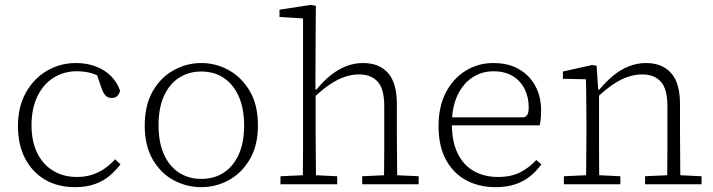

<svg xmlns="http://www.w3.org/2000/svg" viewBox="-20 -760 2943 792"><path d="M289 12Q218 12 165.5 -19Q113 -50 83.5 -106.5Q54 -163 54 -240Q54 -319 86.5 -377.5Q119 -436 173.5 -468Q228 -500 293 -500Q338 -500 375 -486Q412 -472 437.5 -446.5Q463 -421 475 -387Q473 -373 464.5 -364.5Q456 -356 441 -356Q425 -356 416 -365.5Q407 -375 401 -390L374 -469L415 -430Q389 -448 361 -457Q333 -466 296 -466Q243 -466 200.5 -439Q158 -412 134 -362Q110 -312 110 -244Q110 -177 133.5 -129Q157 -81 199.5 -55.5Q242 -30 297 -30Q331 -30 359 -39Q387 -48 410.5 -64Q434 -80 455 -103L477 -82Q457 -56 431.5 -34.5Q406 -13 371 -0.5Q336 12 289 12Z M810 12Q750 12 696.5 -16.5Q643 -45 610 -102Q577 -159 577 -242Q577 -326 610 -383.5Q643 -441 696.5 -470.5Q750 -500 810 -500Q871 -500 924 -470.5Q977 -441 1010.5 -384Q1044 -327 1044 -243Q1044 -160 1010.5 -103Q977 -46 924 -17Q871 12 810 12ZM810 -22Q863 -22 902.5 -47.5Q942 -73 964.5 -122Q987 -171 987 -242Q987 -313 964.5 -363Q942 -413 902.5 -439Q863 -465 810 -465Q759 -465 719 -439.5Q679 -414 656.5 -364.5Q634 -315 634 -244Q634 -172 656.5 -122.5Q679 -73 719 -47.5Q759 -22 810 -22Z M1137 0V-33L1247 -38H1265L1371 -33V0ZM1229 0Q1229 -30 1229.5 -67Q1230 -104 1230 -143Q1230 -182 1230 -215V-684L1133 -690V-720L1263 -740L1283 -736L1282 -608L1281 -381L1282 -376V-215Q1282 -182 1282.5 -143Q1283 -104 1283 -67Q1283 -30 1284 0ZM1474 0V-33L1582 -38H1600L1707 -33V0ZM1564 0Q1564 -30 1564.5 -67Q1565 -104 1565 -142.5Q1565 -181 1565 -215V-323Q1565 -393 1538 -423Q1511 -453 1461 -453Q1432 -453 1402 -443Q1372 -433 1339.5 -411Q1307 -389 1271 -354L1265 -391H1286Q1314 -426 1344.5 -450Q1375 -474 1408 -487Q1441 -500 1478 -500Q1544 -500 1580.5 -459Q1617 -418 1617 -331V-215Q1617 -181 1617.5 -142.5Q1618 -104 1618 -67Q1618 -30 1619 0Z M2024 12Q1955 12 1902 -17Q1849 -46 1819 -102Q1789 -158 1789 -240Q1789 -320 1819 -378Q1849 -436 1900.5 -468Q1952 -500 2015 -500Q2077 -500 2121 -474.5Q2165 -449 2188.5 -405Q2212 -361 2212 -305Q2212 -286 2210.5 -270Q2209 -254 2206 -243H1822V-276H2141Q2153 -280 2157 -290Q2161 -300 2161 -316Q2161 -359 2144 -393Q2127 -427 2094.5 -446.5Q2062 -466 2015 -466Q1967 -466 1928 -440Q1889 -414 1866.5 -365.5Q1844 -317 1844 -248Q1844 -176 1868 -127Q1892 -78 1935 -54Q1978 -30 2034 -30Q2088 -30 2125.5 -49Q2163 -68 2192 -100L2213 -82Q2194 -55 2167.5 -33.5Q2141 -12 2106 0Q2071 12 2024 12Z M2306 0V-33L2416 -38H2434L2539 -33V0ZM2397 0Q2398 -30 2398 -67Q2398 -104 2398.5 -143Q2399 -182 2399 -215V-266Q2399 -297 2398.5 -325Q2398 -353 2398 -380.5Q2398 -408 2397 -433L2302 -435V-465L2423 -492L2441 -489L2448 -384H2451V-215Q2451 -182 2451 -143Q2451 -104 2451.5 -67Q2452 -30 2452 0ZM2641 0V-33L2750 -38H2768L2874 -33V0ZM2732 0Q2732 -30 2732.5 -67Q2733 -104 2733 -142.5Q2733 -181 2733 -215V-323Q2733 -393 2706 -423Q2679 -453 2629 -453Q2600 -453 2570 -443Q2540 -433 2507.5 -411Q2475 -389 2439 -354L2434 -390H2452Q2481 -425 2511.5 -449.5Q2542 -474 2575.5 -487Q2609 -500 2645 -500Q2711 -500 2748 -459Q2785 -418 2785 -331V-215Q2785 -181 2785.5 -142.5Q2786 -104 2786 -67Q2786 -30 2787 0Z"/></svg>

Font: Source Serif 4 Light
Style: Regular
Weight: 300
Designer: Frank Grießhammer
Foundry: Adobe Systems Incorporated
Version: Version 4.004;hotconv 1.0.116;makeotfexe 2.5.65601